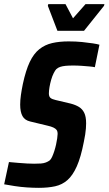

<svg xmlns="http://www.w3.org/2000/svg" viewBox="-34 -895 522 923"><path d="M153 8Q126 8 95.5 6Q65 4 36.5 -0.5Q8 -5 -14 -9L9 -116Q32 -114 54 -112Q76 -110 96 -109Q116 -108 130 -108Q150 -108 163 -109Q176 -110 186.5 -114Q197 -118 205 -124Q211 -129 216.5 -141Q222 -153 227 -168.5Q232 -184 235.5 -200Q239 -216 241 -230Q243 -244 243 -251Q243 -264 238 -270.5Q233 -277 222.5 -282Q212 -287 194 -291L111 -311Q85 -317 74 -337Q63 -357 63 -392Q63 -413 66.5 -438Q70 -463 76 -492Q90 -557 109 -597Q128 -637 155 -658.5Q182 -680 217 -688Q252 -696 296 -696Q331 -696 360.5 -693Q390 -690 412.5 -686.5Q435 -683 444 -680L422 -572Q413 -574 396.5 -575.5Q380 -577 359.5 -578.5Q339 -580 318 -580Q296 -580 281 -578.5Q266 -577 255.5 -573.5Q245 -570 237 -563Q231 -557 224 -543Q217 -529 212 -511.5Q207 -494 204 -476.5Q201 -459 201 -446Q201 -431 208.5 -424.5Q216 -418 234 -414L306 -397Q329 -391 345.5 -381Q362 -371 371 -352.5Q380 -334 380 -302Q380 -291 379 -277.5Q378 -264 375.5 -248Q373 -232 369 -213Q355 -140 335.5 -96Q316 -52 290.5 -29.5Q265 -7 231 0.5Q197 8 153 8ZM242 -747 196 -867 198 -875H281L317 -807L377 -875H468L466 -867L370 -747Z"/></svg>

Font: Saira Condensed
Style: Bold Italic
Weight: 700
Width: 3
Italic angle: -12°
Designer: Hector Gatti with collaboration of the Omnibus-Type team
Foundry: Omnibus-Type
Version: Version 1.101